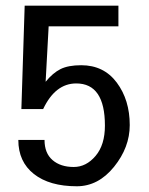

<svg xmlns="http://www.w3.org/2000/svg" viewBox="-20 -648 526 680"><path d="M439.5 -205.1Q439.5 -126 383.8 -57.1Q328.1 11.7 252 11.7Q155.3 11.7 100.1 -31.7Q44.9 -75.2 44.9 -152.3H137.7Q137.7 -105.5 166 -81.1Q194.3 -56.6 241.2 -56.6Q285.2 -56.6 318.4 -95.7Q351.6 -134.8 351.6 -203.1Q351.6 -352.5 250 -352.5Q175.8 -352.5 132.8 -261.7H55.7L67.4 -627.9H399.4V-554.7H152.3L141.6 -358.4Q167 -389.6 194.3 -403.3Q221.7 -417 267.6 -417Q347.7 -417 393.6 -355.5Q439.5 -293.9 439.5 -205.1Z"/></svg>

Font: Padauk
Style: Regular
Weight: 400
Designer: Debbi Hosken
Foundry: SIL
Version: Version 3.003; ttfautohint (v1.8.2) -l 8 -r 50 -G 200 -x 14 